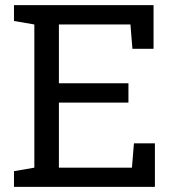

<svg xmlns="http://www.w3.org/2000/svg" viewBox="-20 -731 678 751"><path d="M34.7 0V-61.5L114.3 -75.2V-635.3L34.7 -648.9V-710.9H580.6V-540H498L490.2 -635.3H210.4V-405.3H482.4V-329.6H210.4V-75.2H496.1L503.9 -170.4H585.9V0Z"/></svg>

Font: TypoPRO Roboto Slab
Style: Regular
Weight: 400
Designer: Google
Version: Version 1.100263; 2013; ttfautohint (v0.94.20-1c74) -l 8 -r 